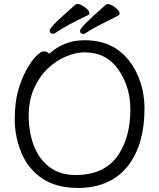

<svg xmlns="http://www.w3.org/2000/svg" viewBox="-20 -912 785 950"><path d="M354 -46Q498 -46 565 -145Q625 -234 625 -371Q625 -483 565.5 -568Q506 -653 399 -653Q356 -653 307.5 -633Q259 -613 217 -573.5Q175 -534 148.5 -475Q122 -416 122 -337.5Q122 -259 147 -192.5Q172 -126 224 -86Q276 -46 354 -46ZM223 -646Q299 -713 397 -713Q495 -713 560 -667.5Q625 -622 660 -543Q695 -464 695 -375Q695 -200 616 -95Q529 18 366 18Q259 18 189.5 -28.5Q120 -75 86.5 -155Q53 -235 53 -319.5Q53 -404 69.5 -462.5Q86 -521 110 -565Q134 -609 158 -633.5Q182 -658 197.5 -658Q213 -658 223 -646ZM565 -835Q443 -774 421 -759Q399 -744 392 -744Q376 -744 376 -760.5Q376 -777 504 -889Q507 -892 515 -892Q523 -892 537 -884Q551 -876 561.5 -865Q572 -854 572 -846Q572 -838 565 -835ZM415 -837Q309 -787 254 -749Q249 -745 242 -745Q226 -745 226 -760Q226 -775 288 -831Q350 -887 353.5 -889.5Q357 -892 365.5 -892Q374 -892 387.5 -884.5Q401 -877 411.5 -866.5Q422 -856 422 -848Q422 -840 415 -837Z"/></svg>

Font: LXGW WenKai
Style: Regular
Weight: 400
Designer: LXGW / Fontworks Inc.
Foundry: LXGW / Fontworks Inc.
Version: Version 1.520; June 14, 2025